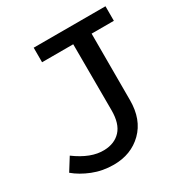

<svg xmlns="http://www.w3.org/2000/svg" viewBox="-163 -811 905 949"><g transform="rotate(-30 289.0 -336.5)"><path d="M570.8 -686V-603H443.8V-223.1Q443.8 -113.3 379.4 -50Q314.9 13.2 215.8 13.2Q152.3 13.2 97.2 -8.8Q42 -30.8 3.9 -63L48.8 -134.8Q135.3 -70.8 210.9 -73.2Q270.5 -74.7 305.2 -112.1Q339.8 -149.4 339.8 -225.1L338.9 -603H161.1V-686Z"/></g></svg>

Font: BioRhyme
Style: Regular
Weight: 400
Designer: Aoife Mooney
Foundry: Aoife Mooney Type
Version: Version 1.500;PS 001.500;hotconv 1.0.88;makeotf.lib2.5.64775